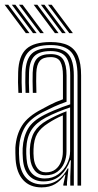

<svg xmlns="http://www.w3.org/2000/svg" viewBox="-28 -785 414 812"><path d="M299.8 0V-466Q299.8 -534.8 273.4 -564.6Q247 -594.5 186 -594.5Q123 -594.5 94.8 -567.8Q66.5 -541 64 -479.5Q63.2 -459.8 63.5 -437Q63.8 -414.2 65 -392.2H49.8Q48.5 -415 48.2 -436.9Q48 -458.8 48.8 -480Q51 -548.2 83.1 -577.8Q115.2 -607.2 186 -607.2Q232.2 -607.2 260.6 -592.9Q289 -578.5 302 -547.5Q315 -516.5 315 -466V0ZM161 -30.2Q194.5 -30.2 218.5 -48Q242.5 -65.8 255.5 -92.4Q268.5 -119 268.5 -145.5V-330.8Q245.8 -323.2 218.1 -312Q190.5 -300.8 165.8 -287.8Q124.5 -265.8 104.8 -235.2Q85 -204.8 83 -155Q82.5 -144.2 83 -134.5Q83.5 -124.8 84.2 -114.2Q87 -72.8 107.2 -51.5Q127.5 -30.2 161 -30.2ZM164.2 -43.8Q135 -43.8 118.9 -63.8Q102.8 -83.8 99.5 -115.2Q98.5 -126.5 98.2 -136.5Q98 -146.5 98.2 -154Q100.5 -199.2 117.5 -227.2Q134.5 -255.2 171 -276Q188.5 -286 210.2 -296.2Q232 -306.5 253.2 -314.5V-144Q253.2 -119 243.6 -96Q234 -73 214.4 -58.4Q194.8 -43.8 164.2 -43.8ZM166.2 -56.2Q191 -56.2 206.8 -68.8Q222.5 -81.2 230.1 -101.1Q237.8 -121 237.8 -143V-297.2Q221 -290 205.9 -281.9Q190.8 -273.8 176.2 -264.2Q144.2 -244.2 129.6 -219.8Q115 -195.2 113.8 -154Q113.5 -145.2 113.6 -136Q113.8 -126.8 114.8 -116.8Q117 -91.2 129.9 -73.8Q142.8 -56.2 166.2 -56.2ZM147.8 7.5Q98.5 7.5 70.2 -23.4Q42 -54.2 38 -110.5Q37.2 -124.8 37 -138.1Q36.8 -151.5 37 -160.5Q40.5 -214.5 64.9 -253.6Q89.2 -292.8 148.8 -323.2Q166 -332.8 180.1 -340Q194.2 -347.2 208.1 -353.4Q222 -359.5 238.2 -365.2V-466Q238.2 -503.5 227.5 -523.5Q216.8 -543.5 186 -543.5Q153.8 -543.5 140.2 -527.4Q126.8 -511.2 125.5 -476.8Q125 -462.2 125 -441Q125 -419.8 126 -392.2H110.8Q109.8 -421.2 109.8 -441.4Q109.8 -461.5 110.2 -478Q111.5 -520.5 129.6 -538.4Q147.8 -556.2 186 -556.2Q224.8 -556.2 239.1 -533.5Q253.5 -510.8 253.5 -466V-354.8Q225.5 -345.2 201.2 -334.1Q177 -323 154 -311.2Q99 -283.2 77.2 -246.6Q55.5 -210 52.5 -159.2Q52 -147.8 52.2 -136.4Q52.5 -125 53.5 -111.8Q57 -60 82.6 -32.5Q108.2 -5 152 -5Q190.5 -5 217 -24Q243.5 -43 258 -72.5H261.5L255.2 -13.2V0H239.8V-4.5L248.8 -46H246Q229 -20.5 205.1 -6.5Q181.2 7.5 147.8 7.5ZM269.2 0V-37.2L271.8 -107H268.5Q255.5 -68.8 227.5 -43.2Q199.5 -17.8 156 -17.8Q118 -17.8 95 -42.1Q72 -66.5 68.8 -112.8Q68 -126 67.6 -136.8Q67.2 -147.5 67.8 -157.8Q70.5 -205.5 90.1 -239.9Q109.8 -274.2 160 -299.5Q178.2 -308.8 197.9 -317.1Q217.5 -325.5 236 -332.4Q254.5 -339.2 269 -343.8V-466Q269 -521.2 249.9 -545.1Q230.8 -569 186 -569Q139 -569 117.8 -548Q96.5 -527 94.8 -478.2Q94 -458.8 94.2 -436.2Q94.5 -413.8 95.5 -392.2H80.2Q79.2 -414.5 79 -437.2Q78.8 -460 79.5 -478.8Q81.5 -534 106.2 -557.9Q131 -581.8 186 -581.8Q238.8 -581.8 261.5 -554.9Q284.2 -528 284.2 -466V0ZM142 -645 52.2 -765H67.5L157.2 -645ZM81.2 -645 -8.5 -765H6.8L96.5 -645ZM111.5 -645 22 -765H37L126.8 -645ZM265 -645 175.2 -765H190.5L280.2 -645ZM204.2 -645 114.5 -765H129.8L219.5 -645ZM234.5 -645 145 -765H160L249.8 -645Z"/></svg>

Font: Big Shoulders Inline Display Thin Medium
Style: Regular
Weight: 500
Version: Version 2.002